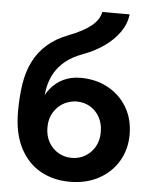

<svg xmlns="http://www.w3.org/2000/svg" viewBox="-55 -826 699 882"><g transform="rotate(5 294.5 -385.0)"><path d="M308 -470Q380 -470 436 -439Q492 -408 523.5 -354Q555 -300 555 -230Q555 -161 522.5 -106.5Q490 -52 432.5 -21Q375 10 299 10Q223 10 163.5 -23.5Q104 -57 69.5 -124Q35 -191 35 -290Q35 -360 44 -418Q53 -476 76 -522Q99 -568 137.5 -602.5Q176 -637 235 -660Q303 -686 338.5 -715Q374 -744 381 -780H507Q502 -736 475 -697.5Q448 -659 404.5 -628.5Q361 -598 306 -578Q260 -561 229.5 -536Q199 -511 181 -479.5Q163 -448 156 -413Q152 -395 151 -377Q159 -393 170 -406Q195 -437 230 -453.5Q265 -470 308 -470ZM299 -100Q333 -100 361 -116.5Q389 -133 405.5 -162Q422 -191 422 -230Q422 -269 405.5 -298.5Q389 -328 361.5 -344Q334 -360 300 -360Q278 -360 255.5 -351.5Q233 -343 215.5 -326.5Q198 -310 187 -286Q176 -262 176 -230Q176 -191 192.5 -162Q209 -133 237 -116.5Q265 -100 299 -100Z"/></g></svg>

Font: Venryn Sans SemiBold
Style: Regular
Weight: 600
Designer: Owen Earl, indestructible type* (font) & Cristiano Sobral (main changes)
Version: Version 3.60;October 28, 2020;FontCreator 13.0.0.2681 64-bit